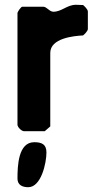

<svg xmlns="http://www.w3.org/2000/svg" viewBox="-20 -548 404 802"><path d="M53 198C53 225 74 234 98 234C152 234 174 133 174 89C174 55 155 46 123 46C56 46 53 145 53 198ZM203 -499C186 -499 176 -520 160 -520H73C68 -520 53 -499 53 -493V-27C53 -17 70 0 80 0H167L190 -20V-327C190 -389 289 -398 327 -400C332 -404 347 -418 347 -427V-500C347 -509 332 -523 327 -527C322 -527 301 -528 297 -528C260 -528 238 -499 203 -499Z"/></svg>

Font: Asimov Print
Style: C
Weight: 500
Designer: Google
Version: Version 2.000980: 2014